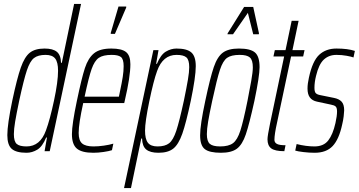

<svg xmlns="http://www.w3.org/2000/svg" viewBox="-20 -763 1811 969"><path d="M17 -81Q17 -135 42 -255Q66 -368 85 -422Q104 -476 130.5 -497Q157 -518 205 -518Q247 -518 267 -501.5Q287 -485 288 -446H292L354 -743H389L231 0H205L217 -69H213Q194 -23 168 -7.5Q142 8 114 8Q62 8 39.5 -11.5Q17 -31 17 -81ZM212 -105Q232 -159 252.5 -255Q273 -351 273 -406Q273 -449 258.5 -467.5Q244 -486 210 -486Q172 -486 151.5 -470Q131 -454 115.5 -407.5Q100 -361 77 -255Q63 -188 56.5 -149.5Q50 -111 50 -86Q50 -49 64.5 -36.5Q79 -24 114 -24Q183 -24 212 -105Z M343 -86Q343 -135 368 -254Q392 -369 408.5 -419.5Q425 -470 454.5 -494Q484 -518 542 -518Q594 -518 616 -500.5Q638 -483 638 -439Q638 -376 610 -256L607 -243H400Q377 -139 377 -92Q377 -54 394.5 -39Q412 -24 452 -24Q476 -24 504 -28Q532 -32 552 -38L545 -5Q530 0 502.5 4Q475 8 451 8Q393 8 368 -13Q343 -34 343 -86ZM580 -275 586 -304Q595 -346 599.5 -375Q604 -404 604 -429Q604 -465 590 -475.5Q576 -486 544 -486Q500 -486 478.5 -471Q457 -456 442.5 -415Q428 -374 407 -275ZM539 -592V-597L578 -730H617V-725L560 -592Z M754 -510H780L768 -441H772Q791 -487 817 -502.5Q843 -518 871 -518Q923 -518 945.5 -498.5Q968 -479 968 -429Q968 -375 943 -255Q919 -142 900 -88Q881 -34 854.5 -13Q828 8 780 8Q738 8 718 -8.5Q698 -25 697 -64H693L641 186H606ZM908 -255Q922 -323 928.5 -361.5Q935 -400 935 -424Q935 -461 920.5 -473.5Q906 -486 871 -486Q802 -486 773 -405Q755 -356 733.5 -252Q712 -148 712 -104Q712 -61 726.5 -42.5Q741 -24 775 -24Q813 -24 833.5 -40Q854 -56 869.5 -102.5Q885 -149 908 -255Z M990 -80Q990 -133 1016 -254Q1041 -372 1059 -424.5Q1077 -477 1105 -497.5Q1133 -518 1186 -518Q1244 -518 1267 -498Q1290 -478 1290 -424Q1290 -379 1264 -254Q1238 -136 1220.5 -84.5Q1203 -33 1175.5 -12.5Q1148 8 1095 8Q1037 8 1013.5 -10.5Q990 -29 990 -80ZM1229 -254Q1240 -310 1248 -355Q1256 -400 1256 -423Q1256 -460 1241 -473Q1226 -486 1190 -486Q1147 -486 1126 -471Q1105 -456 1090 -410.5Q1075 -365 1051 -254Q1037 -189 1030.5 -150Q1024 -111 1024 -86Q1024 -50 1039 -37Q1054 -24 1091 -24Q1134 -24 1156 -40.5Q1178 -57 1193 -103.5Q1208 -150 1229 -254ZM1128 -590 1129 -595 1212 -728H1258L1287 -595L1286 -590H1258L1231 -698L1156 -590Z M1330 -60Q1330 -77 1343 -140L1414 -478H1360L1367 -510H1421L1452 -658H1487L1456 -510H1517L1510 -478H1449L1378 -143Q1365 -85 1365 -57Q1365 -44 1377 -37Q1389 -30 1421 -30L1415 0Q1368 0 1349 -14Q1330 -28 1330 -60Z M1470 -3 1477 -36Q1525 -24 1567 -24Q1613 -24 1636.5 -54Q1660 -84 1673 -142Q1681 -178 1681 -200Q1681 -219 1674 -225.5Q1667 -232 1650 -235L1580 -250Q1556 -255 1544 -271Q1532 -287 1532 -316Q1532 -340 1539 -371Q1557 -455 1591 -486.5Q1625 -518 1678 -518Q1735 -518 1771 -506L1764 -473Q1754 -477 1729.5 -481.5Q1705 -486 1678 -486Q1640 -486 1614.5 -462.5Q1589 -439 1575 -380Q1567 -348 1567 -320Q1567 -300 1573.5 -293Q1580 -286 1596 -283L1665 -269Q1691 -264 1704 -250Q1717 -236 1717 -206Q1717 -197 1714.5 -176Q1712 -155 1707 -135Q1691 -60 1659 -26Q1627 8 1568 8Q1541 8 1511.5 4.5Q1482 1 1470 -3Z"/></svg>

Font: Saira Ultra Condensed Thin
Style: Italic
Weight: 100
Width: 1
Italic angle: -12°
Designer: Hector Gatti with collaboration of the Omnibus-Type team
Foundry: Omnibus-Type
Version: Version 1.001; ttfautohint (v1.8)